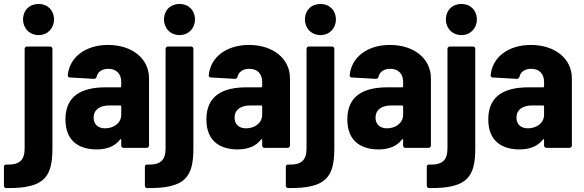

<svg xmlns="http://www.w3.org/2000/svg" viewBox="-81 -750 2961 974"><path d="M115 -572C160 -572 193 -606 193 -651C193 -698 160 -730 115 -730C69 -730 36 -698 36 -651C36 -606 69 -572 115 -572ZM-49 204C150 207 185 143 185 0V-502C185 -509 180 -514 173 -514H56C49 -514 44 -509 44 -502V1C44 59 23 87 -48 85C-56 84 -61 88 -61 96V192C-61 199 -57 204 -49 204Z M467 -522C353 -522 271 -460 263 -368C262 -362 267 -357 274 -357L395 -350C402 -350 407 -353 409 -360C414 -385 437 -401 468 -401C510 -401 534 -375 534 -335V-312C534 -309 532 -307 529 -307H455C330 -307 251 -262 251 -144C251 -25 332 8 409 8C463 8 503 -9 528 -42C531 -46 534 -44 534 -40V-12C534 -5 539 0 546 0H663C670 0 675 -5 675 -12V-353C675 -452 590 -522 467 -522ZM452 -99C418 -99 394 -118 394 -153C394 -193 425 -215 473 -215H529C532 -215 534 -213 534 -210V-168C534 -125 495 -99 452 -99Z M830 -572C875 -572 908 -606 908 -651C908 -698 875 -730 830 -730C784 -730 751 -698 751 -651C751 -606 784 -572 830 -572ZM666 204C865 207 900 143 900 0V-502C900 -509 895 -514 888 -514H771C764 -514 759 -509 759 -502V1C759 59 738 87 667 85C659 84 654 88 654 96V192C654 199 658 204 666 204Z M1182 -522C1068 -522 986 -460 978 -368C977 -362 982 -357 989 -357L1110 -350C1117 -350 1122 -353 1124 -360C1129 -385 1152 -401 1183 -401C1225 -401 1249 -375 1249 -335V-312C1249 -309 1247 -307 1244 -307H1170C1045 -307 966 -262 966 -144C966 -25 1047 8 1124 8C1178 8 1218 -9 1243 -42C1246 -46 1249 -44 1249 -40V-12C1249 -5 1254 0 1261 0H1378C1385 0 1390 -5 1390 -12V-353C1390 -452 1305 -522 1182 -522ZM1167 -99C1133 -99 1109 -118 1109 -153C1109 -193 1140 -215 1188 -215H1244C1247 -215 1249 -213 1249 -210V-168C1249 -125 1210 -99 1167 -99Z M1545 -572C1590 -572 1623 -606 1623 -651C1623 -698 1590 -730 1545 -730C1499 -730 1466 -698 1466 -651C1466 -606 1499 -572 1545 -572ZM1381 204C1580 207 1615 143 1615 0V-502C1615 -509 1610 -514 1603 -514H1486C1479 -514 1474 -509 1474 -502V1C1474 59 1453 87 1382 85C1374 84 1369 88 1369 96V192C1369 199 1373 204 1381 204Z M1897 -522C1783 -522 1701 -460 1693 -368C1692 -362 1697 -357 1704 -357L1825 -350C1832 -350 1837 -353 1839 -360C1844 -385 1867 -401 1898 -401C1940 -401 1964 -375 1964 -335V-312C1964 -309 1962 -307 1959 -307H1885C1760 -307 1681 -262 1681 -144C1681 -25 1762 8 1839 8C1893 8 1933 -9 1958 -42C1961 -46 1964 -44 1964 -40V-12C1964 -5 1969 0 1976 0H2093C2100 0 2105 -5 2105 -12V-353C2105 -452 2020 -522 1897 -522ZM1882 -99C1848 -99 1824 -118 1824 -153C1824 -193 1855 -215 1903 -215H1959C1962 -215 1964 -213 1964 -210V-168C1964 -125 1925 -99 1882 -99Z M2260 -572C2305 -572 2338 -606 2338 -651C2338 -698 2305 -730 2260 -730C2214 -730 2181 -698 2181 -651C2181 -606 2214 -572 2260 -572ZM2096 204C2295 207 2330 143 2330 0V-502C2330 -509 2325 -514 2318 -514H2201C2194 -514 2189 -509 2189 -502V1C2189 59 2168 87 2097 85C2089 84 2084 88 2084 96V192C2084 199 2088 204 2096 204Z M2612 -522C2498 -522 2416 -460 2408 -368C2407 -362 2412 -357 2419 -357L2540 -350C2547 -350 2552 -353 2554 -360C2559 -385 2582 -401 2613 -401C2655 -401 2679 -375 2679 -335V-312C2679 -309 2677 -307 2674 -307H2600C2475 -307 2396 -262 2396 -144C2396 -25 2477 8 2554 8C2608 8 2648 -9 2673 -42C2676 -46 2679 -44 2679 -40V-12C2679 -5 2684 0 2691 0H2808C2815 0 2820 -5 2820 -12V-353C2820 -452 2735 -522 2612 -522ZM2597 -99C2563 -99 2539 -118 2539 -153C2539 -193 2570 -215 2618 -215H2674C2677 -215 2679 -213 2679 -210V-168C2679 -125 2640 -99 2597 -99Z"/></svg>

Font: Barlow Semi Condensed
Style: Bold
Weight: 700
Width: 4
Designer: Jeremy Tribby
Foundry: Tribby Type
Version: Version 1.422;hotconv 1.0.109;makeotfexe 2.5.65596